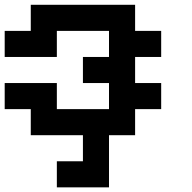

<svg xmlns="http://www.w3.org/2000/svg" viewBox="-20 -576 818 818"><path d="M0 -333.3V-444.4H111.1V-555.6H555.6V-444.4H666.7V-333.3H555.6V-222.2H666.7V-111.1H555.6V0H444.4V222.2H222.2V111.1H333.3V0H111.1V-111.1H0V-222.2H222.2V-111.1H444.4V-222.2H333.3V-333.3H444.4V-444.4H222.2V-333.3Z"/></svg>

Font: Pixeloid Sans
Style: Bold
Weight: 700
Monospace: yes
Designer: GGBot
Version: 0.3